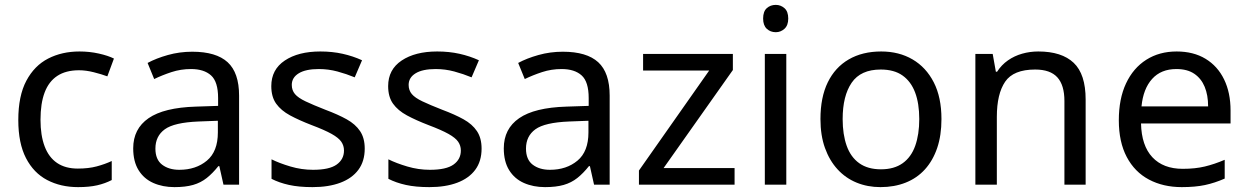

<svg xmlns="http://www.w3.org/2000/svg" viewBox="-20 -757 5115 787"><path d="M300 10Q229 10 173.5 -19Q118 -48 86.5 -109Q55 -170 55 -265Q55 -364 88 -426Q121 -488 177.5 -517Q234 -546 306 -546Q347 -546 385 -537.5Q423 -529 447 -517L420 -444Q396 -453 364 -461Q332 -469 304 -469Q250 -469 215 -446Q180 -423 163 -378Q146 -333 146 -266Q146 -202 163 -157Q180 -112 214 -89Q248 -66 299 -66Q343 -66 376.5 -75Q410 -84 438 -97V-19Q411 -5 378.5 2.5Q346 10 300 10Z M768 -545Q866 -545 913 -502Q960 -459 960 -365V0H896L879 -76H875Q852 -47 827.5 -27.5Q803 -8 771.5 1Q740 10 695 10Q647 10 608.5 -7Q570 -24 548 -59.5Q526 -95 526 -149Q526 -229 589 -272.5Q652 -316 783 -320L874 -323V-355Q874 -422 845 -448Q816 -474 763 -474Q721 -474 683 -461.5Q645 -449 612 -433L585 -499Q620 -518 668 -531.5Q716 -545 768 -545ZM794 -259Q694 -255 655.5 -227Q617 -199 617 -148Q617 -103 644.5 -82Q672 -61 715 -61Q783 -61 828 -98.5Q873 -136 873 -214V-262Z M1475 -148Q1475 -96 1449 -61Q1423 -26 1375 -8Q1327 10 1261 10Q1205 10 1164.5 1Q1124 -8 1093 -24V-104Q1125 -88 1170.5 -74.5Q1216 -61 1263 -61Q1330 -61 1360 -82.5Q1390 -104 1390 -140Q1390 -160 1379 -176Q1368 -192 1339.5 -208Q1311 -224 1258 -244Q1206 -264 1169 -284Q1132 -304 1112 -332Q1092 -360 1092 -404Q1092 -472 1147.5 -509Q1203 -546 1293 -546Q1342 -546 1384.5 -536.5Q1427 -527 1464 -510L1434 -440Q1400 -454 1363 -464Q1326 -474 1287 -474Q1233 -474 1204.5 -456.5Q1176 -439 1176 -409Q1176 -387 1189 -371.5Q1202 -356 1232.5 -341.5Q1263 -327 1314 -307Q1365 -288 1401 -268Q1437 -248 1456 -219.5Q1475 -191 1475 -148Z M1954 -148Q1954 -96 1928 -61Q1902 -26 1854 -8Q1806 10 1740 10Q1684 10 1643.5 1Q1603 -8 1572 -24V-104Q1604 -88 1649.5 -74.5Q1695 -61 1742 -61Q1809 -61 1839 -82.5Q1869 -104 1869 -140Q1869 -160 1858 -176Q1847 -192 1818.5 -208Q1790 -224 1737 -244Q1685 -264 1648 -284Q1611 -304 1591 -332Q1571 -360 1571 -404Q1571 -472 1626.5 -509Q1682 -546 1772 -546Q1821 -546 1863.5 -536.5Q1906 -527 1943 -510L1913 -440Q1879 -454 1842 -464Q1805 -474 1766 -474Q1712 -474 1683.5 -456.5Q1655 -439 1655 -409Q1655 -387 1668 -371.5Q1681 -356 1711.5 -341.5Q1742 -327 1793 -307Q1844 -288 1880 -268Q1916 -248 1935 -219.5Q1954 -191 1954 -148Z M2287 -545Q2385 -545 2432 -502Q2479 -459 2479 -365V0H2415L2398 -76H2394Q2371 -47 2346.5 -27.5Q2322 -8 2290.5 1Q2259 10 2214 10Q2166 10 2127.5 -7Q2089 -24 2067 -59.5Q2045 -95 2045 -149Q2045 -229 2108 -272.5Q2171 -316 2302 -320L2393 -323V-355Q2393 -422 2364 -448Q2335 -474 2282 -474Q2240 -474 2202 -461.5Q2164 -449 2131 -433L2104 -499Q2139 -518 2187 -531.5Q2235 -545 2287 -545ZM2313 -259Q2213 -255 2174.5 -227Q2136 -199 2136 -148Q2136 -103 2163.5 -82Q2191 -61 2234 -61Q2302 -61 2347 -98.5Q2392 -136 2392 -214V-262Z M2991 0H2599V-58L2887 -468H2616V-536H2984V-470L2700 -68H2991Z M3203 -536V0H3115V-536ZM3160 -737Q3180 -737 3195.5 -723.5Q3211 -710 3211 -681Q3211 -653 3195.5 -639Q3180 -625 3160 -625Q3138 -625 3123 -639Q3108 -653 3108 -681Q3108 -710 3123 -723.5Q3138 -737 3160 -737Z M3839 -269Q3839 -202 3821.5 -150.5Q3804 -99 3771.5 -63Q3739 -27 3692.5 -8.5Q3646 10 3589 10Q3536 10 3491 -8.5Q3446 -27 3413 -63Q3380 -99 3361.5 -150.5Q3343 -202 3343 -269Q3343 -358 3373 -419.5Q3403 -481 3459 -513.5Q3515 -546 3592 -546Q3665 -546 3720.5 -513.5Q3776 -481 3807.5 -419.5Q3839 -358 3839 -269ZM3434 -269Q3434 -206 3450.5 -159.5Q3467 -113 3502 -88Q3537 -63 3591 -63Q3645 -63 3680 -88Q3715 -113 3731.5 -159.5Q3748 -206 3748 -269Q3748 -333 3731 -378Q3714 -423 3679.5 -447.5Q3645 -472 3590 -472Q3508 -472 3471 -418Q3434 -364 3434 -269Z M4236 -546Q4332 -546 4381 -499.5Q4430 -453 4430 -349V0H4343V-343Q4343 -408 4314 -440Q4285 -472 4223 -472Q4134 -472 4100 -422Q4066 -372 4066 -278V0H3978V-536H4049L4062 -463H4067Q4085 -491 4111.5 -509.5Q4138 -528 4170 -537Q4202 -546 4236 -546Z M4803 -546Q4872 -546 4921.5 -516Q4971 -486 4997.5 -431.5Q5024 -377 5024 -304V-251H4657Q4659 -160 4703.5 -112.5Q4748 -65 4828 -65Q4879 -65 4918.5 -74.5Q4958 -84 5000 -102V-25Q4959 -7 4919 1.5Q4879 10 4824 10Q4748 10 4689.5 -21Q4631 -52 4598.5 -113.5Q4566 -175 4566 -264Q4566 -352 4595.5 -415Q4625 -478 4678.5 -512Q4732 -546 4803 -546ZM4802 -474Q4739 -474 4702.5 -433.5Q4666 -393 4659 -321H4932Q4932 -367 4918 -401Q4904 -435 4875.5 -454.5Q4847 -474 4802 -474Z"/></svg>

Font: Noto Sans Kannada
Style: Regular
Weight: 400
Designer: Jelle Bosma - Monotype Design Team
Foundry: Monotype Imaging Inc.
Version: Version 2.003